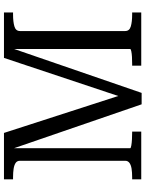

<svg xmlns="http://www.w3.org/2000/svg" viewBox="100 -850 752 993"><g transform="rotate(-90 476.5 -354.0)"><path d="M45 0V-47H56Q81 -47 100 -50Q119 -53 130 -61Q141 -69 141 -83V-627Q141 -642 130 -649.5Q119 -657 100 -660Q81 -663 56 -663H45V-710H285L476 -119L673 -710H908V-663H897Q860 -663 836 -656Q812 -649 812 -627V-83Q812 -61 836 -54Q860 -47 897 -47H908V0H633V-47H642Q661 -47 678.5 -48Q696 -49 707.5 -51.5Q719 -54 719 -57V-657L492 2H433L206 -658V-57Q206 -54 219.5 -51.5Q233 -49 252.5 -48Q272 -47 288 -47H292V0Z"/></g></svg>

Font: Roboto Serif 20pt
Style: Regular
Weight: 400
Designer: Greg Gazdowicz
Foundry: Commercial Type
Version: Version 1.008